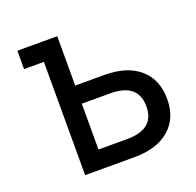

<svg xmlns="http://www.w3.org/2000/svg" viewBox="-125 -841 993 973"><g transform="rotate(-20 372.0 -355.0)"><path d="M281 -710V-444H438Q560 -444 628 -385Q696 -326 696 -221Q696 -117 628 -58.5Q560 0 438 0H173V-611H66V-710ZM281 -99H435Q584 -99 584 -221Q584 -346 435 -346H281Z"/></g></svg>

Font: Geist Med
Style: Regular
Weight: 400
Designer: Basement.studio, Andrés Briganti, Mateo Zaragoza
Foundry: Basement.studio, Vercel, Andrés Briganti, Guido Ferreyra, Mateo Zaragoza
Version: Version 1.401